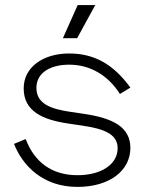

<svg xmlns="http://www.w3.org/2000/svg" viewBox="-20 -720 572 754"><path d="M285 -700 227 -570H283L354 -700ZM73 -373C73 -283 147 -250 247 -235L301 -227C383 -215 442 -196 442 -138C442 -76 380 -32 284 -32C184 -32 115 -83 81 -174L35 -155C68 -71 147 14 284 14C412 14 492 -51 492 -139C492 -221 424 -256 309 -273L255 -281C182 -292 123 -311 123 -375C123 -434 177 -466 252 -466C330 -466 402 -428 451 -351L492 -376C423 -471 347 -510 251 -510C152 -510 73 -458 73 -373Z"/></svg>

Font: Space Text Light
Style: Regular
Weight: 300
Designer: Florian Karsten (Space Text), Colophon Foundry (Space Mono)
Foundry: Florian Karsten
Version: Version 1.003;PS 001.003;hotconv 1.0.88;makeotf.lib2.5.64775